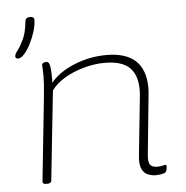

<svg xmlns="http://www.w3.org/2000/svg" viewBox="-52 -772 801 828"><g transform="rotate(-5 348.5 -357.5)"><path d="M589 6Q573 6 556 -0.5Q539 -7 529.5 -26.5Q520 -46 524 -84L550 -335Q551 -343 551.5 -351.5Q552 -360 552 -367Q552 -432 518.5 -464Q485 -496 412 -496Q366 -496 320 -483Q274 -470 237 -448Q200 -426 179 -397L138 -10Q137 2 119 2H115Q99 2 100 -10L138 -373Q141 -402 142.5 -425.5Q144 -449 144 -461Q144 -482 143 -494Q142 -506 142 -509Q142 -517 149.5 -519.5Q157 -522 162 -522Q173 -522 176.5 -502.5Q180 -483 180 -447Q180 -437 179 -430Q215 -474 282 -501.5Q349 -529 422 -529Q590 -529 590 -372Q590 -365 589.5 -356.5Q589 -348 588 -340L562 -80Q560 -55 567.5 -42.5Q575 -30 600 -30Q614 -30 621.5 -32.5Q629 -35 634 -35Q639 -35 639 -28Q639 -21 637 -13.5Q635 -6 632 -3Q628 1 614 3.5Q600 6 589 6ZM42 -547Q30 -547 30 -557Q30 -567 42 -582Q54 -597 68 -626Q82 -655 87 -705Q89 -721 108 -721Q126 -721 126 -708Q126 -685 117.5 -657.5Q109 -630 96 -604.5Q83 -579 68.5 -563Q54 -547 42 -547Z"/></g></svg>

Font: Asap Expanded Expanded Thin
Style: Italic
Weight: 100
Width: 7
Italic angle: -6°
Designer: Pablo Cosgaya
Foundry: Omnibus-Type
Version: Version 3.001; ttfautohint (v1.8.4.7-5d5b)